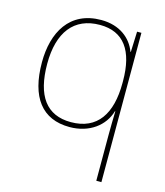

<svg xmlns="http://www.w3.org/2000/svg" viewBox="-114 -625 811 944"><g transform="rotate(15 291.5 -153.0)"><path d="M465 -3V232H491V-528H469L465 -424H463C440 -487 380 -538 285 -538C124 -538 56 -414 56 -262C56 -84 129 11 269 11C370 11 443 -45 465 -122H467C466 -89 465 -35 465 -3ZM269 -14C145 -14 83 -98 83 -262C83 -422 153 -513 285 -513C406 -513 465 -430 465 -275V-265C465 -109 404 -14 269 -14Z"/></g></svg>

Font: Noto Sans Malayalam Thin
Style: Regular
Weight: 100
Designer: Jelle Bosma - Monotype Design Team
Foundry: Monotype Imaging Inc.
Version: Version 2.104